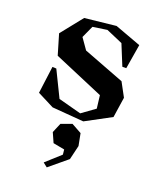

<svg xmlns="http://www.w3.org/2000/svg" viewBox="-151 -614 842 1013"><g transform="rotate(20 270.5 -107.5)"><path d="M473.1 -466.8 450.2 -329.1H428.2L380.9 -444.8L288.1 -484.9L208 -473.1L176.8 -404.8L219.2 -344.2L450.2 -255.9L492.2 -178.2L475.1 -64L333 12.2L155.8 -2L62 -49.8L82 -202.1L104 -201.2L174.8 -56.2L303.2 -22L377 -75.2L368.2 -147.9L87.9 -267.1L54.2 -380.9L150.9 -502L326.2 -521ZM201.2 120.1 224.1 65.9 284.2 43.9 340.8 75.2 354 143.1 335 223.1 234.9 306.2 210.9 287.1 292 213.9 289.1 186 225.1 173.8Z"/></g></svg>

Font: Ortica Angular Bold
Style: Regular
Weight: 700
Designer: Benedetta Bovani
Foundry: Collletttivo
Version: Version 2.000;Glyphs 3.1.2 (3151)